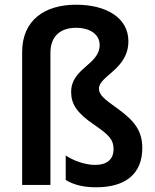

<svg xmlns="http://www.w3.org/2000/svg" viewBox="-20 -785 658 815"><path d="M525 -610C525 -709 432 -765 303 -765C169 -765 74 -699 74 -564V0H194V-560C194 -635 240 -667 303 -667C362 -667 403 -639 403 -594C403 -510 282 -496 282 -395C282 -345 304 -307 379 -256C445 -211 462 -191 462 -152C462 -109 435 -85 383 -85C340 -85 290 -104 259 -125V-21C295 1 338 10 388 10C513 10 584 -47 584 -157C584 -233 547 -274 482 -322C421 -365 400 -383 400 -409C400 -463 525 -491 525 -610Z"/></svg>

Font: Noto Sans Gurmukhi SemiCondensed SemiBold
Style: Regular
Weight: 600
Width: 4
Designer: Jelle Bosma - Monotype Design Team
Foundry: Monotype Imaging Inc.
Version: Version 2.004